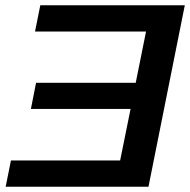

<svg xmlns="http://www.w3.org/2000/svg" viewBox="-20 -708 721 728"><path d="M1.5 0 21.5 -99.6H435.5L475.1 -294.9H97.2L116.7 -394H494.6L533.7 -588.4H112.8L132.8 -688H680.7L543 0Z"/></svg>

Font: Arimo SemiBold
Style: Italic
Weight: 600
Italic angle: -12°
Version: Version 1.33